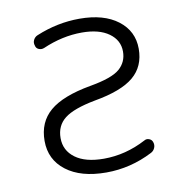

<svg xmlns="http://www.w3.org/2000/svg" viewBox="-67 -618 633 669"><g transform="rotate(-10 250.0 -284.0)"><path d="M260.7 -265.6Q183.6 -251 151.9 -226.1Q120.1 -201.2 120.1 -157.2Q120.1 -113.3 155.8 -86.9Q191.4 -60.5 256.8 -60.5Q334 -60.5 406.2 -98.6Q414.1 -103.5 423.3 -100.1Q432.6 -96.7 435.5 -87.9Q439.5 -77.1 435.1 -66.9Q430.7 -56.6 420.9 -51.8Q342.8 -11.7 256.8 -11.7Q167 -11.7 115.2 -51.3Q63.5 -90.8 63.5 -157.2Q63.5 -223.6 108.9 -262.2Q154.3 -300.8 252.9 -318.4Q332 -332 359.4 -356Q386.7 -379.9 386.7 -417Q386.7 -457 352.1 -481.9Q317.4 -506.8 256.8 -506.8Q187.5 -506.8 118.2 -476.6Q108.4 -472.7 99.1 -476.6Q89.8 -480.5 87.9 -490.2Q84 -501 88.9 -510.7Q93.8 -520.5 103.5 -524.4Q178.7 -555.7 256.8 -555.7Q342.8 -555.7 392.6 -517.6Q442.4 -479.5 442.4 -417Q442.4 -354.5 399.4 -318.4Q356.4 -282.2 260.7 -265.6Z"/></g></svg>

Font: Rounded-L Mgen+ 1mn light
Style: Regular
Weight: 200
Designer: [Source Han Sans]
Ryoko NISHIZUKA  (kana & ideographs); Paul D. Hunt (Latin, Greek & Cyrillic); Wenlong ZHANG  (bopomofo
Version: Version 1.059.20150602